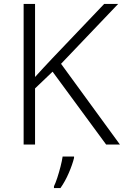

<svg xmlns="http://www.w3.org/2000/svg" viewBox="-20 -734 629 975"><path d="M589 0H519L247 -370L158 -285V0H100V-714H158V-343Q179 -366 200.5 -389.5Q222 -413 245 -437L509 -714H580L290 -410ZM356 68Q348 101 329.5 144Q311 187 287 221H254V212Q262 196 271 168.5Q280 141 287.5 111.5Q295 82 298 61H356Z"/></svg>

Font: Noto Sans Light
Style: Regular
Weight: 300
Designer: Monotype Design Team
Foundry: Monotype Imaging Inc.
Version: Version 2.007